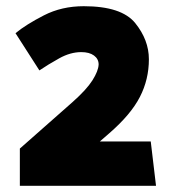

<svg xmlns="http://www.w3.org/2000/svg" viewBox="-20 -599 563 619"><path d="M250 -579Q372 -579 416 -524.5Q460 -470 460 -408Q460 -343 431 -286.5Q402 -230 333 -170L302 -143H466L483 0H44V-120L214 -270Q259 -310 278 -340Q297 -370 298 -391Q298 -409 283 -420Q268 -431 242 -431Q207 -431 171 -411Q135 -391 107 -372L30 -492Q64 -520 121.5 -549.5Q179 -579 250 -579Z"/></svg>

Font: Palanquin Dark
Style: Bold
Weight: 700
Designer: Pria Ravichandran
Version: Version 1.000